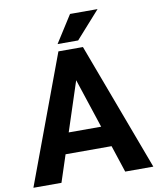

<svg xmlns="http://www.w3.org/2000/svg" viewBox="-96 -976 865 1050"><g transform="rotate(-10 336.0 -450.5)"><path d="M513.2 0 463.9 -149.9H208.5L159.2 0H3.4L267.6 -710.9H403.8L669.4 0ZM246.1 -264.6H426.3L335.9 -538.6ZM270 -751 365.7 -901.4H518.6L384.3 -751Z"/></g></svg>

Font: Vazirmatn FD
Style: Bold
Weight: 700
Designer: Saber Rastikerdar
Foundry: Saber Rastikerdar
Version: Version 33.001